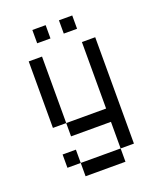

<svg xmlns="http://www.w3.org/2000/svg" viewBox="-130 -642 698 848"><g transform="rotate(-20 219.0 -218.0)"><path d="M62.5 0H125V62.5H62.5ZM125 62.5H312.5V125H125ZM312.5 -437.5H375V62.5H312.5V-62.5H125V-125H312.5ZM62.5 -437.5H125V-125H62.5ZM125 -562.5H187.5V-500H125ZM250 -562.5H312.5V-500H250Z"/></g></svg>

Font: Pixel Operator
Style: Regular
Weight: 400
Designer: Jayvee Enaguas (HarvettFox96)
Version: 2016.04.25